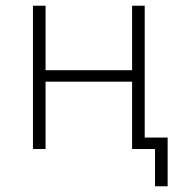

<svg xmlns="http://www.w3.org/2000/svg" viewBox="-20 -520 635 670"><path d="M95 -500H139V-275H441V-500H485V-40H565V130H521V0H441V-235H139V0H95Z"/></svg>

Font: PT Root UI Light
Style: Regular
Weight: 300
Designer: Vitaly Kuzmin
Foundry: ParaType Ltd.
Version: Version 2.000G